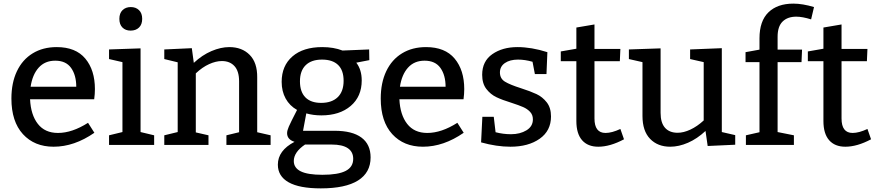

<svg xmlns="http://www.w3.org/2000/svg" viewBox="-20 -800 4842 1060"><path d="M466 -122 501 -67Q390 10 276 10Q170 10 106.5 -59.5Q43 -129 43 -256Q43 -343 73.5 -407Q104 -471 160.5 -505.5Q217 -540 293 -540Q398 -540 451 -476.5Q504 -413 504 -308Q504 -281 500 -252H146Q150 -166 189 -116Q228 -66 300 -66Q378 -66 466 -122ZM149 -321H401Q401 -385 372.5 -425Q344 -465 285 -465Q228 -465 193.5 -426.5Q159 -388 149 -321Z M756 -533V-71L831 -53V0H582V-53L656 -71V-457L582 -474V-527ZM639 -696Q639 -727 656.5 -744Q674 -761 702 -761Q730 -761 747.5 -744Q765 -727 765 -696Q765 -665 747.5 -648Q730 -631 701 -631Q673 -631 656 -648Q639 -665 639 -696Z M1400 -70 1474 -53V0H1230V-53L1300 -70V-351Q1300 -407 1274.5 -435Q1249 -463 1205 -463Q1172 -463 1134.5 -446Q1097 -429 1061 -395V-69L1131 -53V0H887V-53L961 -71V-456L887 -474V-527L1039 -534L1050 -453Q1096 -496 1147.5 -518Q1199 -540 1246 -540Q1316 -540 1358.5 -497Q1401 -454 1400 -372Z M1827 -78Q1925 -78 1975.5 -40.5Q2026 -3 2026 69Q2026 153 1956.5 196.5Q1887 240 1751 240Q1633 240 1573.5 206.5Q1514 173 1514 109Q1514 31 1606 -17Q1565 -30 1565 -65Q1565 -79 1574.5 -101Q1584 -123 1620 -193Q1579 -216 1557 -256Q1535 -296 1535 -348Q1535 -437 1594.5 -488.5Q1654 -540 1759 -540Q1822 -540 1871 -521L2018 -527L2019 -468L1947 -454Q1977 -415 1977 -356Q1977 -267 1916 -215Q1855 -163 1754 -163Q1710 -163 1671 -174L1653 -78ZM1636 -351Q1636 -293 1666 -262.5Q1696 -232 1753 -232Q1812 -232 1844.5 -263.5Q1877 -295 1877 -354Q1877 -412 1846.5 -441.5Q1816 -471 1758 -471Q1699 -471 1667.5 -440Q1636 -409 1636 -351ZM1930 77Q1930 38 1900 18Q1870 -2 1811 -2H1664Q1602 40 1602 89Q1602 127 1640.5 146Q1679 165 1760 165Q1847 165 1888.5 143.5Q1930 122 1930 77Z M2505 -122 2540 -67Q2429 10 2315 10Q2209 10 2145.5 -59.5Q2082 -129 2082 -256Q2082 -343 2112.5 -407Q2143 -471 2199.5 -505.5Q2256 -540 2332 -540Q2437 -540 2490 -476.5Q2543 -413 2543 -308Q2543 -281 2539 -252H2185Q2189 -166 2228 -116Q2267 -66 2339 -66Q2417 -66 2505 -122ZM2188 -321H2440Q2440 -385 2411.5 -425Q2383 -465 2324 -465Q2267 -465 2232.5 -426.5Q2198 -388 2188 -321Z M2856 -313Q2909 -296 2942 -280.5Q2975 -265 2998.5 -235Q3022 -205 3022 -157Q3022 -78 2959.5 -34Q2897 10 2798 10Q2722 10 2636 -14L2643 -155H2706L2716 -70Q2758 -59 2801 -59Q2851 -59 2886.5 -80.5Q2922 -102 2922 -141Q2922 -166 2906.5 -182.5Q2891 -199 2868 -209Q2845 -219 2805 -232Q2753 -248 2720.5 -263.5Q2688 -279 2665 -309Q2642 -339 2642 -387Q2642 -462 2698 -501Q2754 -540 2837 -540Q2914 -540 3002 -512L2997 -391H2933L2920 -459Q2878 -471 2840 -471Q2795 -471 2767.5 -452Q2740 -433 2740 -400Q2740 -366 2768 -349Q2796 -332 2856 -313Z M3425 -31Q3348 10 3283 10Q3225 10 3193.5 -26Q3162 -62 3162 -132V-462H3076V-516L3162 -531V-648L3262 -665V-530H3405L3402 -462H3262V-146Q3262 -66 3323 -66Q3358 -66 3405 -88Z M3965 -71 4039 -54V-1L3887 6L3875 -77Q3829 -34 3778.5 -12Q3728 10 3680 10Q3611 10 3569 -33.5Q3527 -77 3527 -160V-457L3452 -474V-527L3627 -533V-177Q3627 -122 3651.5 -94.5Q3676 -67 3721 -67Q3754 -67 3791.5 -84.5Q3829 -102 3865 -135V-457L3790 -474V-527L3965 -534Z M4273 -597V-526H4408L4405 -457H4273V-71L4363 -53V0H4098V-53L4173 -70V-457H4096V-512L4173 -526V-588Q4173 -684 4222.5 -732Q4272 -780 4360 -780Q4411 -780 4474 -761L4458 -693Q4410 -708 4376 -708Q4328 -708 4300.5 -681Q4273 -654 4273 -597Z M4789 -31Q4712 10 4647 10Q4589 10 4557.5 -26Q4526 -62 4526 -132V-462H4440V-516L4526 -531V-648L4626 -665V-530H4769L4766 -462H4626V-146Q4626 -66 4687 -66Q4722 -66 4769 -88Z"/></svg>

Font: Bitter Pro Medium
Style: Regular
Weight: 500
Designer: Sol Matas, and Bitter project Authors
Foundry: Sol Matas
Version: Version 1.010